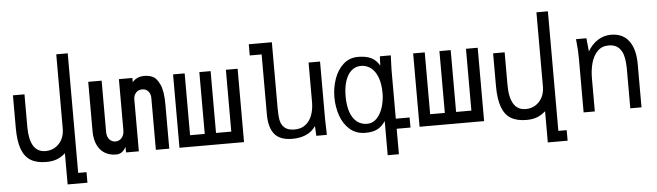

<svg xmlns="http://www.w3.org/2000/svg" viewBox="-55 -1005 4910 1434"><g transform="rotate(-5 2400.0 -288.0)"><path d="M257 19Q184.5 19 139.5 -8.5Q94.5 -36 72.8 -95.8Q51 -155.5 51 -253.5V-498.5H137.5V-252Q137.5 -161 167.2 -111.8Q197 -62.5 259 -62.5Q297.5 -62.5 329.8 -81.8Q362 -101 381 -136.5Q400 -172 400 -219V-775.5H486V121H548.5V200H400V-34Q369.5 -6.5 336 6.2Q302.5 19 257 19Z M620 -179.5V-550H720.5V-165Q720.5 -130 738.8 -109.2Q757 -88.5 784.5 -88.5Q813 -88.5 831.5 -110.2Q850 -132 850 -167V-550H951V-518Q965 -536 987.8 -546.8Q1010.5 -557.5 1041.5 -557.5Q1073.5 -557.5 1102.2 -545.5Q1131 -533.5 1155.2 -483.8Q1179.5 -434 1179.5 -332.5V0H1079V-390Q1079 -418 1062.5 -438.2Q1046 -458.5 1016.5 -458.5Q986 -458.5 968.8 -438.2Q951.5 -418 951.5 -390V0H855.5L854.5 -42Q842.5 -17.5 824 -4.2Q805.5 9 781 9Q730.5 9 694.2 -13.8Q658 -36.5 639 -79Q620 -121.5 620 -179.5Z M1740 0H1256V-550H1343V-86.5H1453V-550H1537.5V-86.5H1652V-550H1740Z M1928 -190V-641H1839V-725H2012V-224Q2012 -171.5 2019.2 -137.5Q2026.5 -103.5 2051.2 -82.2Q2076 -61 2125 -61Q2176 -61 2209 -88.2Q2242 -115.5 2257 -158.8Q2272 -202 2272 -252V-550H2358V-119Q2358 -86 2360 -38Q2360 -27 2361 0H2282L2278 -73Q2249.5 -31.5 2204.5 -12.2Q2159.5 7 2103 7Q2009.5 7 1968.8 -43Q1928 -93 1928 -190Z M2650.5 10Q2579.5 10 2532.5 -31.8Q2485.5 -73.5 2463.5 -138.2Q2441.5 -203 2441.5 -274Q2441.5 -346.5 2464.5 -412.2Q2487.5 -478 2533.2 -519Q2579 -560 2643.5 -560Q2700.5 -560 2739 -542.5Q2777.5 -525 2803.5 -481L2806.5 -550H2888.5L2887.5 -532Q2884.5 -463 2884.5 -442V-75.5H2988V0H2884.5V191H2800.5V-65Q2772 -23.5 2737.5 -6.8Q2703 10 2650.5 10ZM2802.5 -274Q2802.5 -345 2783.8 -393.8Q2765 -442.5 2732.5 -466.8Q2700 -491 2658.5 -491Q2618 -491 2588 -464.8Q2558 -438.5 2541.8 -389.8Q2525.5 -341 2525.5 -274Q2525.5 -206.5 2542.2 -157.5Q2559 -108.5 2591.2 -82.2Q2623.5 -56 2668.5 -56Q2711.5 -56 2741.8 -88.5Q2772 -121 2787.2 -171.2Q2802.5 -221.5 2802.5 -274Z M3540 0H3056V-550H3143V-86.5H3253V-550H3337.5V-86.5H3452V-550H3540Z M3857 19Q3784.5 19 3739.5 -8.5Q3694.5 -36 3672.8 -95.8Q3651 -155.5 3651 -253.5V-498.5H3737.5V-252Q3737.5 -161 3767.2 -111.8Q3797 -62.5 3859 -62.5Q3897.5 -62.5 3929.8 -81.8Q3962 -101 3981 -136.5Q4000 -172 4000 -219V-775.5H4086V121H4148.5V200H4000V-34Q3969.5 -6.5 3936 6.2Q3902.5 19 3857 19Z M4277 -550H4355L4365 -450Q4394.5 -501.5 4440 -530.8Q4485.5 -560 4539 -560Q4628.5 -560 4674.2 -497.8Q4720 -435.5 4720 -325V0H4636V-285Q4636 -344 4627 -386.5Q4618 -429 4591.2 -455.5Q4564.5 -482 4515 -482Q4463.5 -482 4431 -448.2Q4398.5 -414.5 4384.2 -361.8Q4370 -309 4370 -250V0H4286V-407Q4286 -441.5 4284 -470.5Q4282 -499.5 4277 -550Z"/></g></svg>

Font: JuliaMono
Style: Regular
Weight: 400
Monospace: yes
Designer: cormullion
Foundry: corm
Version: Version 0.055; ttfautohint (v1.8.4)